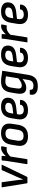

<svg xmlns="http://www.w3.org/2000/svg" viewBox="1432 -1972 737 3641"><g transform="rotate(-90 1800.5 -151.5)"><path d="M156 0Q147 0 145 -9L69 -478Q67 -489 79 -489H156Q166 -489 166 -480L204 -202Q207 -172 211 -142.5Q215 -113 217 -82H219Q231 -113 243.5 -142.5Q256 -172 269 -202L393 -480Q395 -484 398.5 -486.5Q402 -489 405 -489H489Q494 -489 495.5 -486.5Q497 -484 495 -478L269 -9Q264 0 255 0Z M517 0Q506 0 508 -10L565 -369Q570 -398 573 -425.5Q576 -453 577 -478Q577 -489 588 -489H654Q664 -489 664 -480Q664 -461 663 -437.5Q662 -414 658 -394L657 -349L603 -10Q601 0 592 0ZM641 -310 650 -397Q673 -425 700.5 -448.5Q728 -472 757 -486Q786 -500 813 -500Q831 -500 840 -497Q845 -496 846.5 -493Q848 -490 847 -485Q844 -465 840 -443Q836 -421 830 -400Q827 -389 818 -391Q811 -393 803.5 -393.5Q796 -394 785 -394Q761 -394 736 -384Q711 -374 687 -355Q663 -336 641 -310Z M1033 11Q935 11 889 -40.5Q843 -92 858 -189L879 -316Q910 -500 1098 -500Q1194 -500 1241.5 -450Q1289 -400 1274 -302L1255 -177Q1239 -81 1184.5 -35Q1130 11 1033 11ZM1042 -73Q1095 -73 1123 -99.5Q1151 -126 1160 -185L1178 -295Q1188 -358 1165.5 -387Q1143 -416 1089 -416Q1037 -416 1009.5 -389.5Q982 -363 973 -305L954 -193Q945 -134 966 -103.5Q987 -73 1042 -73Z M1531 11Q1436 11 1390.5 -40Q1345 -91 1360 -185L1381 -314Q1397 -410 1449.5 -455Q1502 -500 1596 -500Q1680 -500 1724 -467Q1768 -434 1768 -374Q1768 -301 1723 -262.5Q1678 -224 1591 -214L1456 -198L1451 -170Q1444 -119 1466.5 -94Q1489 -69 1538 -69Q1579 -69 1604.5 -85Q1630 -101 1633 -130Q1634 -141 1644 -141H1717Q1728 -141 1727 -131Q1724 -65 1671 -27Q1618 11 1531 11ZM1467 -269 1576 -282Q1626 -289 1648.5 -308Q1671 -327 1671 -364Q1671 -391 1650 -406Q1629 -421 1589 -421Q1538 -421 1510.5 -395.5Q1483 -370 1475 -318Z M2077 -500Q2132 -500 2179 -491Q2226 -482 2279 -477L2202 13Q2187 107 2137 152Q2087 197 1984 197Q1894 197 1853.5 158.5Q1813 120 1827 54Q1830 44 1838 44H1909Q1919 44 1918 55Q1915 85 1933 99.5Q1951 114 1993 114Q2044 114 2071 91Q2098 68 2106 14L2123 -93Q2080 -58 2040 -40Q2000 -22 1956 -22Q1888 -22 1861 -65.5Q1834 -109 1847 -196L1868 -322Q1882 -412 1932.5 -456Q1983 -500 2077 -500ZM2000 -107Q2031 -107 2062.5 -123Q2094 -139 2136 -173L2174 -407Q2151 -412 2124.5 -415Q2098 -418 2077 -418Q2027 -418 1998.5 -393.5Q1970 -369 1960 -309L1945 -206Q1936 -155 1949.5 -131Q1963 -107 2000 -107Z M2520 11Q2425 11 2379.5 -40Q2334 -91 2349 -185L2370 -314Q2386 -410 2438.5 -455Q2491 -500 2585 -500Q2669 -500 2713 -467Q2757 -434 2757 -374Q2757 -301 2712 -262.5Q2667 -224 2580 -214L2445 -198L2440 -170Q2433 -119 2455.5 -94Q2478 -69 2527 -69Q2568 -69 2593.5 -85Q2619 -101 2622 -130Q2623 -141 2633 -141H2706Q2717 -141 2716 -131Q2713 -65 2660 -27Q2607 11 2520 11ZM2456 -269 2565 -282Q2615 -289 2637.5 -308Q2660 -327 2660 -364Q2660 -391 2639 -406Q2618 -421 2578 -421Q2527 -421 2499.5 -395.5Q2472 -370 2464 -318Z M2827 0Q2816 0 2818 -10L2875 -369Q2880 -398 2883 -425.5Q2886 -453 2887 -478Q2887 -489 2898 -489H2964Q2974 -489 2974 -480Q2974 -461 2973 -437.5Q2972 -414 2968 -394L2967 -349L2913 -10Q2911 0 2902 0ZM2951 -310 2960 -397Q2983 -425 3010.5 -448.5Q3038 -472 3067 -486Q3096 -500 3123 -500Q3141 -500 3150 -497Q3155 -496 3156.5 -493Q3158 -490 3157 -485Q3154 -465 3150 -443Q3146 -421 3140 -400Q3137 -389 3128 -391Q3121 -393 3113.5 -393.5Q3106 -394 3095 -394Q3071 -394 3046 -384Q3021 -374 2997 -355Q2973 -336 2951 -310Z M3339 11Q3244 11 3198.5 -40Q3153 -91 3168 -185L3189 -314Q3205 -410 3257.5 -455Q3310 -500 3404 -500Q3488 -500 3532 -467Q3576 -434 3576 -374Q3576 -301 3531 -262.5Q3486 -224 3399 -214L3264 -198L3259 -170Q3252 -119 3274.5 -94Q3297 -69 3346 -69Q3387 -69 3412.5 -85Q3438 -101 3441 -130Q3442 -141 3452 -141H3525Q3536 -141 3535 -131Q3532 -65 3479 -27Q3426 11 3339 11ZM3275 -269 3384 -282Q3434 -289 3456.5 -308Q3479 -327 3479 -364Q3479 -391 3458 -406Q3437 -421 3397 -421Q3346 -421 3318.5 -395.5Q3291 -370 3283 -318Z"/></g></svg>

Font: Sofia Sans Semi Condensed SemiBold
Style: Italic
Weight: 600
Italic angle: -9°
Version: Version 4.100